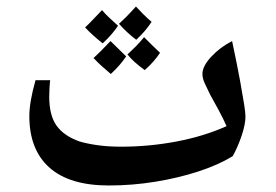

<svg xmlns="http://www.w3.org/2000/svg" viewBox="-20 -569 846 589"><path d="M314 0Q193 0 131.5 -55Q70 -110 70 -213Q70 -256 89 -323H134Q133 -319 132 -301Q131 -283 131 -273Q131 -215 153.5 -183.5Q176 -152 224 -135Q248 -128 280 -123.5Q312 -119 351 -119Q438 -119 522 -135Q606 -151 675 -182Q665 -205 649.5 -233.5Q634 -262 625 -278Q615 -298 608 -313.5Q601 -329 601 -342Q601 -366 628 -395Q655 -424 692 -443Q708 -368 716.5 -321Q725 -274 729 -248.5Q733 -223 733 -211Q733 -188 721.5 -153.5Q710 -119 694 -90Q650 -63 588.5 -43Q527 -23 456.5 -11.5Q386 0 314 0ZM398 -447Q371 -467 345 -496Q354 -504 367 -517Q380 -530 397 -549Q408 -537 420 -525Q432 -513 445 -502Q428 -475 398 -447ZM320 -342Q307 -353 293.5 -365Q280 -377 267 -391Q276 -399 289 -412Q302 -425 319 -443Q329 -433 341 -421.5Q353 -410 367 -396Q359 -384 347.5 -370.5Q336 -357 320 -342ZM295 -436Q261 -463 241 -485Q246 -489 259 -502.5Q272 -516 293 -538Q301 -528 317 -513Q333 -498 342 -490Q325 -464 295 -436ZM424 -354Q388 -380 371 -402Q383 -413 396 -426Q409 -439 422 -455Q434 -443 446 -431Q458 -419 471 -407Q463 -395 451.5 -381.5Q440 -368 424 -354Z"/></svg>

Font: Noto Naskh Arabic
Style: Bold
Weight: 700
Designer: Monotype Design Team, David Williams, Mohamad Dakak and Nizar Qandah
Foundry: Monotype Imaging Inc.
Version: Version 2.016